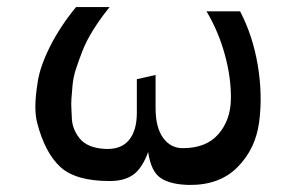

<svg xmlns="http://www.w3.org/2000/svg" viewBox="-20 -520 838 543"><path d="M399 -90Q382 -44 357 -26Q332 -8 290 -8Q194 -8 150.5 -48Q107 -88 85 -173Q80 -192 80 -219.5Q80 -247 87 -290.5Q94 -334 122 -389.5Q150 -445 195 -500H290Q264 -468 244 -436Q224 -404 213 -375.5Q202 -347 194.5 -324Q187 -301 185 -277Q183 -253 182 -240.5Q181 -228 182 -210Q183 -192 183 -190Q183 -157 204.5 -129.5Q226 -102 275 -99Q321 -96 344 -123Q367 -150 367 -201V-296L420 -308V-214Q420 -160 441 -130.5Q462 -101 497 -101Q563 -101 597.5 -140.5Q632 -180 633 -239.5Q634 -299 616 -365Q598 -431 564 -488H659Q695 -419 709 -335.5Q723 -252 713 -175.5Q703 -99 652 -47.5Q601 4 515 3Q462 2 434.5 -16.5Q407 -35 399 -90Z"/></svg>

Font: OpenDyslexic
Style: Regular
Weight: 400
Designer: Abbie Gonzalez
Version: Version 0.920;hotconv 1.0.109;makeotfexe 2.5.65596